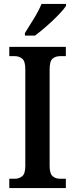

<svg xmlns="http://www.w3.org/2000/svg" viewBox="-20 -951 379 971"><path d="M27 0V-47H55Q76 -47 92 -59.5Q108 -72 108 -112V-601Q108 -642 92 -654.5Q76 -667 55 -667H27V-714H313V-667H284Q261 -667 246 -654.5Q231 -642 231 -600V-112Q231 -73 246 -60Q261 -47 284 -47H313V0ZM106 -784Q127 -817 151.5 -857Q176 -897 190 -931H314V-921Q303 -904 276 -876Q249 -848 216.5 -819.5Q184 -791 157 -771H106Z"/></svg>

Font: Noto Serif Condensed SemiBold
Style: Regular
Weight: 600
Width: 3
Designer: Monotype Design Team
Foundry: Monotype Imaging Inc.
Version: Version 2.013